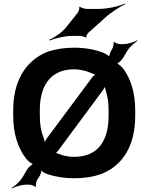

<svg xmlns="http://www.w3.org/2000/svg" viewBox="-20 -988 811 1075"><path d="M668 -662 692 -702C705 -725 733 -749 750 -759L748 -762C731 -753 696 -741 670 -741H653C643 -741 622 -748 619 -754L615 -752C619 -746 614 -725 609 -716L600 -700C595 -691 590 -673 592 -665L596 -667C593 -674 571 -687 560 -692C514 -710 460 -721 396 -721C340 -721 289 -713 243 -697C122 -647 54 -533 54 -371V-339C54 -238 81 -158 126 -100C134 -89 160 -67 171 -67V-71C160 -71 138 -50 131 -38L105 7C91 29 63 54 45 64L47 67C65 58 100 46 127 46H144C154 46 175 53 178 59L182 57C178 51 183 29 187 21L202 -3C208 -12 214 -31 210 -39L207 -37C211 -30 232 -17 245 -13C291 2 341 10 396 10C452 10 504 2 550 -15C671 -64 737 -176 737 -339V-371C737 -467 713 -544 672 -601C664 -612 640 -634 631 -635L630 -631C640 -630 661 -651 668 -662ZM396 -600C432 -599 462 -592 490 -579C498 -575 516 -569 522 -571L520 -575C514 -573 502 -562 497 -556L245 -217C237 -207 228 -190 227 -181H231C232 -190 228 -206 224 -217C210 -251 203 -291 203 -339V-372C203 -497 254 -600 396 -600ZM396 -110C363 -110 336 -115 311 -126C303 -129 290 -133 285 -131L286 -128C292 -129 302 -139 306 -145L554 -480C562 -491 571 -506 572 -514L567 -515C566 -506 569 -489 573 -477C583 -447 588 -412 588 -372V-339C588 -214 539 -110 396 -110ZM414 -915 350 -835C328 -807 284 -777 256 -765L258 -761C286 -773 342 -787 384 -787H428C436 -787 456 -782 458 -778L463 -779C461 -784 469 -799 474 -804L560 -881C596 -916 650 -950 682 -965L680 -968C648 -954 587 -938 529 -938H467C457 -938 432 -945 427 -950L423 -949C427 -943 420 -922 414 -915Z"/></svg>

Font: Asimov
Style: EdgeWide
Weight: 500
Designer: Google
Version: Version 2.000980: 2014